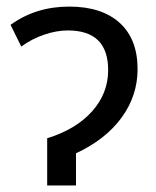

<svg xmlns="http://www.w3.org/2000/svg" viewBox="-20 -566 476 586"><path d="M124 0V-144Q211.4 -170.9 260.7 -225.8Q310.1 -280.8 310.1 -352.1Q310.1 -473.1 187 -473.1Q152.8 -473.1 114.7 -460.2Q76.7 -447.3 44.9 -423.8L12.2 -490.2Q89.4 -545.9 190.9 -545.9Q290.5 -545.9 345.2 -496.3Q399.9 -446.8 399.9 -355Q399.9 -273.9 351.1 -207Q302.2 -140.1 211.9 -98.1V0Z"/></svg>

Font: NotoPenekeko
Style: Regular
Weight: 400
Designer: Monotype Design team
Foundry: Monotype Imaging Inc.
Version: Version 1.04